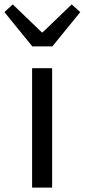

<svg xmlns="http://www.w3.org/2000/svg" viewBox="-54 -853 385 873"><path d="M92 0V-543H183V0ZM93 -642 -34 -798 4 -833 136 -706H140L272 -833L311 -798L184 -642Z"/></svg>

Font: Chiron Sans HK TT
Style: Regular
Weight: 400
Designer: Ryoko NISHIZUKA 西塚涼子 (kana, bopomofo & ideographs); Paul D. Hunt (Latin, Greek & Cyrillic); Sandoll Communications 산돌커뮤니
Foundry: Adobe
Version: Version 2.022;hotconv 1.0.109;makeotfexe 2.5.65596